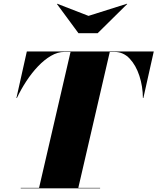

<svg xmlns="http://www.w3.org/2000/svg" viewBox="-20 -1032 862 1052"><path d="M465 -945 675.5 -1011.5 677 -1010 515 -850H410L292 -1010L293.5 -1011.5ZM93.5 -2.5H194L366.5 -747.5H332.5Q296 -747.5 259.2 -726Q222.5 -704.5 188.2 -668.5Q154 -632.5 124.5 -587.5Q95 -542.5 72.5 -495H70L127 -750H822.5L765.5 -495H763Q762.5 -558.5 743.8 -616.2Q725 -674 690.5 -710.8Q656 -747.5 607.5 -747.5H581.5L409 -2.5H528.5V0H93.5Z"/></svg>

Font: Bodoni* 72pt Fatface
Style: Italic
Weight: 900
Italic angle: -13°
Version: Version 2.3